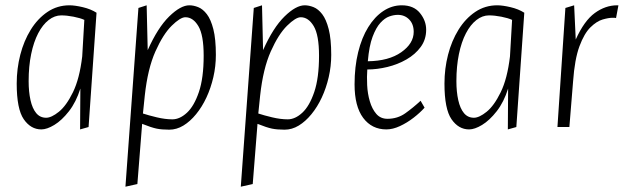

<svg xmlns="http://www.w3.org/2000/svg" viewBox="-20 -479 2352 724"><path d="M136 9Q96 9 69.5 -29.5Q43 -68 43 -164Q43 -220 56.5 -272.5Q70 -325 96 -367Q122 -409 159 -434Q196 -459 242 -459Q262 -459 292 -452Q322 -445 344 -431L314 0L282 9L283 -145Q267 -94 240 -59.5Q213 -25 185 -8Q157 9 136 9ZM154 -35Q174 -35 202 -57.5Q230 -80 255 -131Q280 -182 290 -266L298 -404Q283 -411 257.5 -416Q232 -421 211 -421Q186 -421 163.5 -403.5Q141 -386 124 -353.5Q107 -321 97.5 -275Q88 -229 88 -173Q88 -133 95 -101.5Q102 -70 116.5 -52.5Q131 -35 154 -35Z M453 225 502 -449 533 -459 537 -290Q575 -375 618 -417Q661 -459 694 -459Q710 -459 727.5 -452Q745 -445 760 -425.5Q775 -406 784.5 -369Q794 -332 794 -272Q794 -229 784.5 -188Q775 -147 758.5 -111.5Q742 -76 719.5 -48.5Q697 -21 671.5 -5.5Q646 10 618 10Q590 10 570.5 6Q551 2 516 -12L498 215ZM630 -29Q658 -29 685 -54Q712 -79 730 -132Q748 -185 748 -269Q748 -347 728 -380.5Q708 -414 679 -414Q660 -414 627.5 -382Q595 -350 566 -285Q537 -220 526 -119L519 -51Q540 -44 571.5 -36.5Q603 -29 630 -29Z M888 225 937 -449 968 -459 972 -290Q1010 -375 1053 -417Q1096 -459 1129 -459Q1145 -459 1162.5 -452Q1180 -445 1195 -425.5Q1210 -406 1219.5 -369Q1229 -332 1229 -272Q1229 -229 1219.5 -188Q1210 -147 1193.5 -111.5Q1177 -76 1154.5 -48.5Q1132 -21 1106.5 -5.5Q1081 10 1053 10Q1025 10 1005.5 6Q986 2 951 -12L933 215ZM1065 -29Q1093 -29 1120 -54Q1147 -79 1165 -132Q1183 -185 1183 -269Q1183 -347 1163 -380.5Q1143 -414 1114 -414Q1095 -414 1062.5 -382Q1030 -350 1001 -285Q972 -220 961 -119L954 -51Q975 -44 1006.5 -36.5Q1038 -29 1065 -29Z M1437 9Q1382 9 1349.5 -34.5Q1317 -78 1317 -161Q1317 -227 1330.5 -282Q1344 -337 1368.5 -376.5Q1393 -416 1425.5 -437.5Q1458 -459 1495 -459Q1540 -459 1563.5 -430Q1587 -401 1587 -367Q1587 -330 1566.5 -302Q1546 -274 1513 -255Q1480 -236 1441 -226.5Q1402 -217 1365 -217Q1363 -190 1364.5 -158Q1366 -126 1374.5 -97Q1383 -68 1399 -49.5Q1415 -31 1441 -31Q1479 -31 1508.5 -52Q1538 -73 1566 -99L1581 -73Q1564 -54 1539.5 -35Q1515 -16 1488 -3.5Q1461 9 1437 9ZM1367 -248Q1446 -249 1493 -282Q1540 -315 1540 -359Q1540 -388 1523 -405.5Q1506 -423 1480 -423Q1465 -423 1448 -417Q1431 -411 1414.5 -393Q1398 -375 1385 -340.5Q1372 -306 1367 -248Z M1749 9Q1709 9 1682.5 -29.5Q1656 -68 1656 -164Q1656 -220 1669.5 -272.5Q1683 -325 1709 -367Q1735 -409 1772 -434Q1809 -459 1855 -459Q1875 -459 1905 -452Q1935 -445 1957 -431L1927 0L1895 9L1896 -145Q1880 -94 1853 -59.5Q1826 -25 1798 -8Q1770 9 1749 9ZM1767 -35Q1787 -35 1815 -57.5Q1843 -80 1868 -131Q1893 -182 1903 -266L1911 -404Q1896 -411 1870.5 -416Q1845 -421 1824 -421Q1799 -421 1776.5 -403.5Q1754 -386 1737 -353.5Q1720 -321 1710.5 -275Q1701 -229 1701 -173Q1701 -133 1708 -101.5Q1715 -70 1729.5 -52.5Q1744 -35 1767 -35Z M2082 0 2112 -449 2145 -459 2151 -330Q2183 -401 2223 -430Q2263 -459 2307 -459Q2309 -459 2310 -459Q2311 -459 2312 -459L2303 -411Q2300 -412 2297 -412Q2294 -412 2290 -412Q2275 -412 2252.5 -405.5Q2230 -399 2206.5 -376Q2183 -353 2165 -304.5Q2147 -256 2141 -172L2127 0Z"/></svg>

Font: Ancizar Sans Thin
Style: Italic
Weight: 100
Italic angle: -4°
Designer: Cesar Puertas, Viviana Monsalve, Julian Moncada, Julian Prieto, Jose Castro, Mariel Hernandez, Felipe Aragon, Sara Alarc
Version: Version 8.100